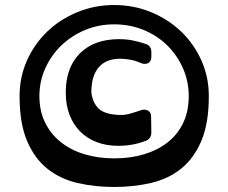

<svg xmlns="http://www.w3.org/2000/svg" viewBox="-20 -745 910 765"><path d="M435 0Q357 0 288.5 -16Q220 -32 169 -72.5Q118 -113 88 -183Q58 -253 58 -362Q58 -438 87.5 -504Q117 -570 168 -619Q219 -668 288 -696.5Q357 -725 435 -725Q513 -725 582 -696.5Q651 -668 702 -619Q753 -570 782.5 -504Q812 -438 812 -362Q812 -253 782 -183Q752 -113 701 -72.5Q650 -32 581.5 -16Q513 0 435 0ZM435 -648Q373 -648 319 -625.5Q265 -603 224.5 -564Q184 -525 160.5 -473Q137 -421 137 -362Q137 -303 159.5 -257Q182 -211 222 -179Q262 -147 316.5 -130.5Q371 -114 435 -114Q499 -114 553 -130Q607 -146 647 -177Q687 -208 709.5 -254.5Q732 -301 732 -362Q732 -421 709 -473Q686 -525 646.5 -564Q607 -603 552.5 -625.5Q498 -648 435 -648ZM561 -184Q510 -164 451 -164Q403 -164 364.5 -179Q326 -194 298.5 -222Q271 -250 256.5 -289Q242 -328 242 -376Q242 -476 298.5 -532.5Q355 -589 455 -589Q482 -589 508 -584Q534 -579 560 -570Q583 -563 583 -538V-519Q583 -500 570 -493.5Q557 -487 541 -494Q521 -503 500 -507Q479 -511 458 -511Q403 -511 373.5 -477Q344 -443 344 -377Q349 -335 373.5 -312Q398 -289 456 -287Q477 -286 499.5 -292.5Q522 -299 542 -306Q557 -311 569.5 -304.5Q582 -298 582 -280L583 -217Q583 -193 561 -184Z"/></svg>

Font: OpenDyslexic3
Style: Bold
Weight: 700
Designer: Abelardo Gonzalez
Version: Version 1.000;PS 001.001;hotconv 1.0.56